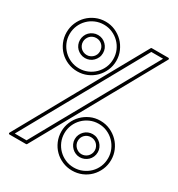

<svg xmlns="http://www.w3.org/2000/svg" viewBox="-158 -744 794 857"><g transform="rotate(30 239.0 -315.5)"><path d="M460.4 -640.6Q463.4 -640.6 464.8 -638.2Q466.3 -635.7 464.8 -633.3L107.4 8.3Q106 10.7 103 10.7H18.1Q15.1 10.7 13.7 8.3Q12.2 5.9 13.7 3.4L371.1 -638.2Q372.1 -640.6 375.5 -640.6ZM138.7 -640.6Q165 -640.6 188.2 -630.4Q211.4 -620.1 228.8 -602.8Q246.1 -585.4 256.3 -562Q266.6 -538.6 266.6 -512.2Q266.6 -485.8 256.3 -462.4Q246.1 -439 228.8 -421.6Q211.4 -404.3 188.2 -394.3Q165 -384.3 138.7 -384.3Q111.8 -384.3 88.4 -394.3Q64.9 -404.3 47.6 -421.6Q30.3 -439 20.3 -462.4Q10.3 -485.8 10.3 -512.2Q10.3 -538.6 20.3 -562Q30.3 -585.4 47.6 -602.8Q64.9 -620.1 88.4 -630.4Q111.8 -640.6 138.7 -640.6ZM169.9 -543.5Q157.2 -556.2 138.7 -556.2Q129.4 -556.2 121.3 -552.7Q113.3 -549.3 107.4 -543.2Q101.6 -537.1 98.1 -529.1Q94.7 -521 94.7 -512.2Q94.7 -503.4 98.1 -495.4Q101.6 -487.3 107.4 -481.4Q113.3 -475.6 121.3 -472.2Q129.4 -468.8 138.7 -468.8Q147.5 -468.8 155.3 -472.2Q163.1 -475.6 169.2 -481.4Q175.3 -487.3 178.7 -495.1Q182.1 -502.9 182.1 -512.2Q182.1 -531.2 169.9 -543.5ZM339.4 -245.6Q366.7 -245.6 390.1 -235.1Q413.6 -224.6 430.9 -207Q448.2 -189.5 458 -166.3Q467.8 -143.1 467.8 -117.7Q467.8 -90.3 457.5 -66.9Q447.3 -43.5 429.9 -26.1Q412.6 -8.8 389.2 1Q365.7 10.7 339.4 10.7Q313 10.7 289.6 0.7Q266.1 -9.3 248.8 -26.6Q231.4 -43.9 221.4 -67.4Q211.4 -90.8 211.4 -117.7Q211.4 -143.1 221.2 -166.3Q231 -189.5 248.3 -207Q265.6 -224.6 288.8 -235.1Q312 -245.6 339.4 -245.6ZM383.3 -117.7Q383.3 -127 379.6 -135Q376 -143.1 370.1 -148.9Q364.3 -154.8 356.2 -158Q348.1 -161.1 339.4 -161.1Q321.3 -161.1 308.6 -148.7Q295.9 -136.2 295.9 -117.7Q295.9 -108.4 299.6 -100.3Q303.2 -92.3 309.3 -86.4Q315.4 -80.6 323.2 -77.1Q331.1 -73.7 339.4 -73.7Q348.1 -73.7 356 -76.9Q363.8 -80.1 369.9 -85.9Q376 -91.8 379.6 -99.9Q383.3 -107.9 383.3 -117.7ZM398.9 -117.7Q398.9 -104.5 394 -93.5Q389.2 -82.5 380.9 -74.7Q372.6 -66.9 361.8 -62.5Q351.1 -58.1 339.4 -58.1Q328.1 -58.1 317.6 -62.5Q307.1 -66.9 298.8 -75Q290.5 -83 285.4 -94Q280.3 -105 280.3 -117.7Q280.3 -130.4 285.2 -141.1Q290 -151.9 298.1 -159.9Q306.2 -168 316.9 -172.4Q327.6 -176.8 339.4 -176.8Q352.1 -176.8 362.8 -171.9Q373.5 -167 381.6 -158.9Q389.6 -150.9 394.3 -140.1Q398.9 -129.4 398.9 -117.7ZM339.4 -230Q315.9 -230 295.4 -220.9Q274.9 -211.9 259.8 -196.5Q244.6 -181.2 235.8 -160.6Q227.1 -140.1 227.1 -117.7Q227.1 -94.2 235.8 -73.7Q244.6 -53.2 260 -37.8Q275.4 -22.5 295.7 -13.7Q315.9 -4.9 339.4 -4.9Q362.8 -4.9 383.3 -13.7Q403.8 -22.5 419.2 -37.6Q434.6 -52.7 443.4 -73.2Q452.1 -93.8 452.1 -117.7Q452.1 -140.1 443.4 -160.6Q434.6 -181.2 419.4 -196.5Q404.3 -211.9 383.8 -220.9Q363.3 -230 339.4 -230ZM180.7 -554.2Q197.8 -537.1 197.8 -512.2Q197.8 -499.5 192.9 -488.8Q188 -478 179.9 -470Q171.9 -461.9 161.1 -457.5Q150.4 -453.1 138.7 -453.1Q126 -453.1 115 -458Q104 -462.9 95.9 -470.9Q87.9 -479 83.5 -489.7Q79.1 -500.5 79.1 -512.2Q79.1 -523.9 83.5 -534.9Q87.9 -545.9 95.9 -554Q104 -562 115 -566.9Q126 -571.8 138.7 -571.8Q163.1 -571.8 180.7 -554.2ZM138.7 -625Q115.2 -625 94.7 -616.2Q74.2 -607.4 58.8 -592Q43.5 -576.7 34.7 -556.2Q25.9 -535.6 25.9 -512.2Q25.9 -488.8 34.7 -468.5Q43.5 -448.2 58.8 -432.9Q74.2 -417.5 94.7 -408.7Q115.2 -399.9 138.7 -399.9Q161.6 -399.9 182.1 -408.7Q202.6 -417.5 218 -432.9Q233.4 -448.2 242.2 -468.5Q251 -488.8 251 -512.2Q251 -535.6 242.2 -556.2Q233.4 -576.7 218 -592Q202.6 -607.4 182.1 -616.2Q161.6 -625 138.7 -625ZM381.8 -625Q338.4 -546.4 295.2 -469.2Q252 -392.1 209 -314.9Q166 -237.8 122.8 -160.6Q79.6 -83.5 36.1 -4.9H96.7Q140.1 -83.5 183.3 -160.6Q226.6 -237.8 269.5 -314.9Q312.5 -392.1 355.7 -469.2Q398.9 -546.4 442.4 -625Z"/></g></svg>

Font: Fibel Sued Kontur LRS
Style: Regular
Weight: 400
Designer: Peter Wiegel
Foundry: Peter Wiegel
Version: Version 000.000